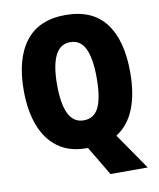

<svg xmlns="http://www.w3.org/2000/svg" viewBox="-96 -800 866 1045"><g transform="rotate(-10 337.0 -277.5)"><path d="M631 -358Q631 -239 598 -156Q565 -73 497 -30L635 170H429L333 9H326Q232 9 169 -36.5Q106 -82 74.5 -165Q43 -248 43 -359Q43 -534 116.5 -629.5Q190 -725 337 -725Q486 -725 558.5 -629.5Q631 -534 631 -358ZM227 -358Q227 -252 254 -197.5Q281 -143 337 -143Q395 -143 420.5 -196.5Q446 -250 446 -358Q446 -466 420 -520.5Q394 -575 337 -575Q281 -575 254 -519.5Q227 -464 227 -358Z"/></g></svg>

Font: Noto Sans Malayalam Condensed Black
Style: Regular
Weight: 900
Width: 3
Designer: Jelle Bosma - Monotype Design Team
Foundry: Monotype Imaging Inc.
Version: Version 2.104; ttfautohint (v1.8.4.7-5d5b)